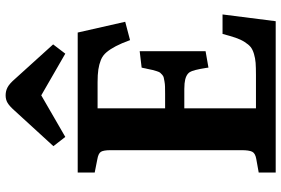

<svg xmlns="http://www.w3.org/2000/svg" viewBox="-178 -817 995 679"><g transform="rotate(-90 319.5 -477.5)"><path d="M174.8 -744.1 142.1 -786.1 268.1 -923.8Q283.7 -941.4 295.2 -948.2Q306.6 -955.1 321.8 -955.1Q337.4 -955.1 350.3 -948.2Q363.3 -941.4 380.9 -920.9L502 -787.1L469.2 -744.1L321.8 -829.1ZM48.8 0V-60.1L97.2 -68.8Q117.2 -72.3 122.6 -83.5Q127.9 -94.7 127.9 -120.1V-584Q127.9 -608.9 122.1 -618.2Q116.2 -627.4 95.2 -630.9L48.8 -640.1V-700.2H543.9L582 -532.2L517.1 -515.1Q505.9 -545.9 495.6 -565.4Q485.4 -585 474.1 -598.4Q462.9 -611.8 447 -618.2Q431.2 -624.5 413.3 -627.2Q395.5 -629.9 368.2 -629.9H275.9V-391.1H327.1Q342.3 -391.1 352.1 -391.4Q361.8 -391.6 370.8 -393.3Q379.9 -395 384.8 -396Q389.6 -397 394.8 -401.6Q399.9 -406.2 402.1 -408.9Q404.3 -411.6 407.2 -420.4Q410.2 -429.2 411.4 -434.8Q412.6 -440.4 415.5 -454.1Q416.5 -458 417 -460.4Q417.5 -462.9 418.2 -466.8Q418.9 -470.7 419.9 -474.1L478 -481V-248L419.9 -237.8Q419.4 -240.2 418.9 -245.6Q411.6 -292 404.3 -303.2Q394.5 -319.3 363.8 -322.3Q356 -322.8 344.2 -323.2H275.9V-69.8H394Q420.4 -69.8 436.8 -71Q453.1 -72.3 468.5 -76.9Q483.9 -81.5 492.7 -88.6Q501.5 -95.7 510.5 -109.9Q519.5 -124 525.6 -142.1Q531.7 -160.2 539.1 -188H607.9L584 0Z"/></g></svg>

Font: Literata Book
Style: Bold
Weight: 700
Designer: Latin by Veronika Burian and Jose Scaglione. Greek by Irene Vlachou. Cyrillic by Vera Evstafieva
Foundry: TypeTogether
Version: Version 2.003;PS 002.003;hotconv 1.0.88;makeotf.lib2.5.64775